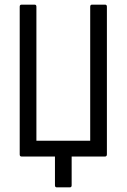

<svg xmlns="http://www.w3.org/2000/svg" viewBox="-20 -675 546 828"><path d="M225 133Q217 133 217 124V0H73Q65 0 65 -9V-646Q65 -655 73 -655H129Q137 -655 137 -646V-68H369V-646Q369 -655 377 -655H433Q441 -655 441 -646V-9Q441 -5 439 -2.5Q437 0 433 0H289V124Q289 133 281 133Z"/></svg>

Font: Sofia Sans Condensed
Style: Regular
Weight: 400
Designer: Botio Nikoltchev, Ani Petrova
Foundry: lettersoup
Version: Version 4.100